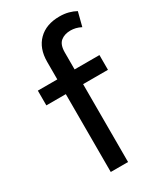

<svg xmlns="http://www.w3.org/2000/svg" viewBox="-186 -808 749 880"><g transform="rotate(-30 189.0 -367.5)"><path d="M130 0V-583Q130 -654 170.8 -694.5Q211.5 -735 282 -735Q308.5 -735 329.8 -729.2Q351 -723.5 368 -714L349 -640Q334.5 -647.5 320.8 -650.8Q307 -654 294 -654Q262 -654 241.8 -637.5Q221.5 -621 221.5 -579.5V-490H353V-412H221.5V0ZM27 -412V-490H144V-412Z"/></g></svg>

Font: Geologica Cursive Light
Style: Regular
Weight: 300
Designer: Sindre Bremnes, Frode Helland
Foundry: Monokrom Skriftforlag AS
Version: Version 1.010;gftools[0.9.28]